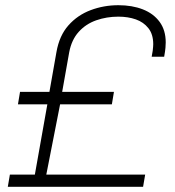

<svg xmlns="http://www.w3.org/2000/svg" viewBox="-20 -718 671 738"><path d="M10 0 18 -47H114L162 -317H49L57 -365H170L197 -518Q208 -581 243 -620.5Q278 -660 328.5 -679Q379 -698 435 -698Q488 -698 529 -682Q570 -666 593.5 -634Q617 -602 617 -555Q617 -547 616 -534.5Q615 -522 611 -500H563Q566 -514 567 -523Q568 -532 568.5 -538Q569 -544 569 -548Q569 -586 550.5 -609.5Q532 -633 502 -643.5Q472 -654 435 -654Q390 -654 350 -640Q310 -626 282.5 -595.5Q255 -565 246 -517L219 -365H418L410 -317H211L158 -47H538L530 0Z"/></svg>

Font: Archivo SemiExpanded Thin
Style: Italic
Weight: 250
Width: 6
Italic angle: -10°
Designer: Hector Gatti
Foundry: Omnibus-Type
Version: Version 2.001